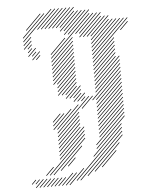

<svg xmlns="http://www.w3.org/2000/svg" viewBox="-93 -1360 1369 1827"><g transform="rotate(-5 591.5 -446.5)"><path d="M428.6 147.1 682.9 -107.1 678.6 -111.4 424.3 142.9ZM321.4 290 682.9 -71.4 678.6 -75.7 317.1 285.7ZM428.6 40 647.1 -178.6 642.9 -182.9 424.3 35.7ZM428.6 75.7 647.1 -142.9 642.9 -147.1 424.3 71.4ZM428.6 111.4 682.9 -142.9 678.6 -147.1 424.3 107.1ZM428.6 -31.4 647.1 -250 642.9 -254.3 424.3 -35.7ZM428.6 4.3 647.1 -214.3 642.9 -218.6 424.3 0ZM428.6 -67.1 647.1 -285.7 642.9 -290 424.3 -71.4ZM428.6 -102.9 754.3 -428.6 750 -432.9 424.3 -107.1ZM821.4 -138.6 1075.7 -392.9 1071.4 -397.1 817.1 -142.9ZM821.4 -174.3 1075.7 -428.6 1071.4 -432.9 817.1 -178.6ZM821.4 -102.9 1075.7 -357.1 1071.4 -361.4 817.1 -107.1ZM821.4 -67.1 1075.7 -321.4 1071.4 -325.7 817.1 -71.4ZM821.4 -31.4 1075.7 -285.7 1071.4 -290 817.1 -35.7ZM785.7 40 1075.7 -250 1071.4 -254.3 781.4 35.7ZM785.7 75.7 1075.7 -214.3 1071.4 -218.6 781.4 71.4ZM750 147.1 1040 -142.9 1035.7 -147.1 745.7 142.9ZM571.4 361.4 1040 -107.1 1035.7 -111.4 567.1 357.1ZM607.1 361.4 1040 -71.4 1035.7 -75.7 602.9 357.1ZM678.6 325.7 1040 -35.7 1035.7 -40 674.3 321.4ZM750 290 1004.3 35.7 1000 31.4 745.7 285.7ZM821.4 254.3 968.6 107.1 964.3 102.9 817.1 250ZM821.4 -210 1075.7 -464.3 1071.4 -468.6 817.1 -214.3ZM821.4 -245.7 1075.7 -500 1071.4 -504.3 817.1 -250ZM821.4 -281.4 1075.7 -535.7 1071.4 -540 817.1 -285.7ZM821.4 -317.1 1075.7 -571.4 1071.4 -575.7 817.1 -321.4ZM821.4 -352.9 1075.7 -607.1 1071.4 -611.4 817.1 -357.1ZM821.4 -388.6 1075.7 -642.9 1071.4 -647.1 817.1 -392.9ZM785.7 -388.6 1075.7 -678.6 1071.4 -682.9 781.4 -392.9ZM821.4 -460 1075.7 -714.3 1071.4 -718.6 817.1 -464.3ZM821.4 -495.7 1075.7 -750 1071.4 -754.3 817.1 -500ZM821.4 -531.4 1075.7 -785.7 1071.4 -790 817.1 -535.7ZM821.4 -567.1 1040 -785.7 1035.7 -790 817.1 -571.4ZM821.4 -602.9 1040 -821.4 1035.7 -825.7 817.1 -607.1ZM821.4 -638.6 1040 -857.1 1035.7 -861.4 817.1 -642.9ZM821.4 -674.3 1040 -892.9 1035.7 -897.1 817.1 -678.6ZM821.4 -710 1040 -928.6 1035.7 -932.9 817.1 -714.3ZM821.4 -745.7 1040 -964.3 1035.7 -968.6 817.1 -750ZM821.4 -781.4 1182.9 -1142.9 1178.6 -1147.1 817.1 -785.7ZM821.4 -817.1 1147.1 -1142.9 1142.9 -1147.1 817.1 -821.4ZM821.4 -852.9 1111.4 -1142.9 1107.1 -1147.1 817.1 -857.1ZM821.4 -888.6 1075.7 -1142.9 1071.4 -1147.1 817.1 -892.9ZM821.4 -924.3 1040 -1142.9 1035.7 -1147.1 817.1 -928.6ZM821.4 -960 1004.3 -1142.9 1000 -1147.1 817.1 -964.3ZM821.4 -995.7 1004.3 -1178.6 1000 -1182.9 817.1 -1000ZM785.7 -995.7 968.6 -1178.6 964.3 -1182.9 781.4 -1000ZM750 -995.7 932.9 -1178.6 928.6 -1182.9 745.7 -1000ZM571.4 -1031.4 790 -1250 785.7 -1254.3 567.1 -1035.7ZM607.1 -1031.4 825.7 -1250 821.4 -1254.3 602.9 -1035.7ZM428.6 -817.1 825.7 -1214.3 821.4 -1218.6 424.3 -821.4ZM678.6 -1031.4 861.4 -1214.3 857.1 -1218.6 674.3 -1035.7ZM714.3 -1031.4 897.1 -1214.3 892.9 -1218.6 710 -1035.7ZM714.3 -995.7 932.9 -1214.3 928.6 -1218.6 710 -1000ZM571.4 -1067.1 754.3 -1250 750 -1254.3 567.1 -1071.4ZM535.7 -1067.1 718.6 -1250 714.3 -1254.3 531.4 -1071.4ZM535.7 -1102.9 682.9 -1250 678.6 -1254.3 531.4 -1107.1ZM500 -1102.9 682.9 -1285.7 678.6 -1290 495.7 -1107.1ZM464.3 -1102.9 647.1 -1285.7 642.9 -1290 460 -1107.1ZM428.6 -1102.9 611.4 -1285.7 607.1 -1290 424.3 -1107.1ZM392.9 -1102.9 575.7 -1285.7 571.4 -1290 388.6 -1107.1ZM357.1 -1102.9 540 -1285.7 535.7 -1290 352.9 -1107.1ZM321.4 -1102.9 504.3 -1285.7 500 -1290 317.1 -1107.1ZM178.6 -995.7 468.6 -1285.7 464.3 -1290 174.3 -1000ZM178.6 -1031.4 397.1 -1250 392.9 -1254.3 174.3 -1035.7ZM214.3 -852.9 290 -928.6 285.7 -932.9 210 -857.1ZM250 -852.9 290 -892.9 285.7 -897.1 245.7 -857.1ZM250 -817.1 325.7 -892.9 321.4 -897.1 245.7 -821.4ZM285.7 -817.1 325.7 -857.1 321.4 -861.4 281.4 -821.4ZM214.3 -888.6 254.3 -928.6 250 -932.9 210 -892.9ZM214.3 -924.3 254.3 -964.3 250 -968.6 210 -928.6ZM178.6 -924.3 254.3 -1000 250 -1004.3 174.3 -928.6ZM178.6 -960 254.3 -1035.7 250 -1040 174.3 -964.3ZM428.6 -745.7 647.1 -964.3 642.9 -968.6 424.3 -750ZM428.6 -710 647.1 -928.6 642.9 -932.9 424.3 -714.3ZM428.6 -674.3 647.1 -892.9 642.9 -897.1 424.3 -678.6ZM428.6 -638.6 647.1 -857.1 642.9 -861.4 424.3 -642.9ZM428.6 -602.9 647.1 -821.4 642.9 -825.7 424.3 -607.1ZM428.6 -567.1 647.1 -785.7 642.9 -790 424.3 -571.4ZM464.3 -567.1 647.1 -750 642.9 -754.3 460 -571.4ZM464.3 -531.4 647.1 -714.3 642.9 -718.6 460 -535.7ZM464.3 -495.7 647.1 -678.6 642.9 -682.9 460 -500ZM464.3 -460 647.1 -642.9 642.9 -647.1 460 -464.3ZM500 -460 647.1 -607.1 642.9 -611.4 495.7 -464.3ZM535.7 -460 647.1 -571.4 642.9 -575.7 531.4 -464.3ZM535.7 -424.3 647.1 -535.7 642.9 -540 531.4 -428.6ZM571.4 -424.3 682.9 -535.7 678.6 -540 567.1 -428.6ZM607.1 -424.3 682.9 -500 678.6 -504.3 602.9 -428.6ZM607.1 -388.6 682.9 -464.3 678.6 -468.6 602.9 -392.9ZM428.6 -138.6 647.1 -357.1 642.9 -361.4 424.3 -142.9ZM392.9 -138.6 575.7 -321.4 571.4 -325.7 388.6 -142.9ZM392.9 -174.3 504.3 -285.7 500 -290 388.6 -178.6ZM392.9 -210 468.6 -285.7 464.3 -290 388.6 -214.3ZM428.6 -781.4 647.1 -1000 642.9 -1004.3 424.3 -785.7ZM428.6 -852.9 575.7 -1000 571.4 -1004.3 424.3 -857.1ZM214.3 -1102.9 361.4 -1250 357.1 -1254.3 210 -1107.1ZM1107.1 -1031.4 1182.9 -1107.1 1178.6 -1111.4 1102.9 -1035.7ZM642.9 -388.6 718.6 -464.3 714.3 -468.6 638.6 -392.9ZM678.6 -317.1 790 -428.6 785.7 -432.9 674.3 -321.4ZM678.6 -388.6 718.6 -428.6 714.3 -432.9 674.3 -392.9ZM500 397.1 647.1 250 642.9 245.7 495.7 392.9ZM464.3 397.1 575.7 285.7 571.4 281.4 460 392.9ZM428.6 397.1 540 285.7 535.7 281.4 424.3 392.9ZM392.9 397.1 468.6 321.4 464.3 317.1 388.6 392.9ZM357.1 397.1 432.9 321.4 428.6 317.1 352.9 392.9ZM321.4 397.1 397.1 321.4 392.9 317.1 317.1 392.9ZM285.7 397.1 361.4 321.4 357.1 317.1 281.4 392.9ZM250 397.1 325.7 321.4 321.4 317.1 245.7 392.9ZM214.3 397.1 290 321.4 285.7 317.1 210 392.9ZM178.6 397.1 254.3 321.4 250 317.1 174.3 392.9ZM142.9 361.4 182.9 321.4 178.6 317.1 138.6 357.1ZM178.6 361.4 218.6 321.4 214.3 317.1 174.3 357.1ZM285.7 290 361.4 214.3 357.1 210 281.4 285.7ZM357.1 290 682.9 -35.7 678.6 -40 352.9 285.7ZM428.6 254.3 647.1 35.7 642.9 31.4 424.3 250ZM500 218.6 575.7 142.9 571.4 138.6 495.7 214.3Z"/></g></svg>

Font: Gossip High Needlepoint
Style: Regular
Weight: 100
Width: 7
Designer: Deborah Khodanovich
Version: Version 1.001;Glyphs 3.3.1 (3343)